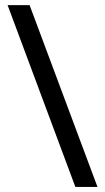

<svg xmlns="http://www.w3.org/2000/svg" viewBox="-20 -734 412 754"><path d="M96.2 -713.9 362.8 0H275.9L9.8 -713.9Z"/></svg>

Font: Noto Sans Southeast Asian
Style: Regular
Weight: 400
Designer: Monotype Design Team
Foundry: Monotype Imaging Inc.
Version: Version 1.06 uh; ttfautohint (v1.4.1)